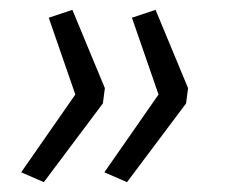

<svg xmlns="http://www.w3.org/2000/svg" viewBox="-20 -460 457 390"><path d="M69 -90 23 -110 133 -268 79 -424 127 -440 193 -281 189 -250ZM238 -90 192 -110 302 -268 248 -424 296 -440 362 -281 358 -250Z"/></svg>

Font: Nunito Sans 12pt ExtraLight 12pt Light
Style: Italic
Weight: 300
Italic angle: -9°
Version: Version 3.101;gftools[0.9.27]